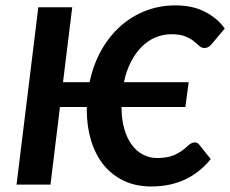

<svg xmlns="http://www.w3.org/2000/svg" viewBox="-20 -675 842 702"><path d="M691.9 -154.3Q701.7 -154.3 708 -146.5L750.5 -93.3Q710.9 -44.4 656.7 -18.8Q602.5 6.8 533.2 6.8Q476.6 6.8 432.6 -14.2Q388.7 -35.2 358.6 -72.5Q328.6 -109.9 313 -161.1Q297.4 -212.4 297.4 -272.9V-283.7H199.2L164.6 0H40.5L120.1 -648.4H244.1L210.4 -374.5H307.6Q320.8 -438 349.6 -489.7Q378.4 -541.5 419.4 -578.4Q460.4 -615.2 511.7 -635.3Q563 -655.3 621.1 -655.3Q684.1 -655.3 729.2 -632.1Q774.4 -608.9 801.8 -570.8L753.9 -513.7Q749.5 -508.3 742.9 -503.9Q736.3 -499.5 726.6 -499.5Q716.8 -499.5 708.5 -507.3Q700.2 -515.1 688.2 -524.7Q676.3 -534.2 657.2 -542Q638.2 -549.8 606.9 -549.8Q576.2 -549.8 548.3 -538.1Q520.5 -526.4 498 -503.9Q475.6 -481.4 458.7 -448.7Q441.9 -416 433.1 -374.5H669.9L657.7 -283.7H424.3V-282.7Q424.3 -239.3 434.1 -204.8Q443.8 -170.4 461.2 -146.5Q478.5 -122.6 502.4 -109.9Q526.4 -97.2 554.7 -97.2Q573.2 -97.2 588.6 -99.9Q604 -102.5 617.7 -108.4Q631.3 -114.3 644.3 -123.3Q657.2 -132.3 670.4 -145Q674.8 -148.9 680.7 -151.6Q686.5 -154.3 691.9 -154.3Z"/></svg>

Font: Carlito
Style: Bold Italic
Weight: 700
Italic angle: -7°
Designer: Lukasz Dziedzic
Foundry: tyPoland Lukasz Dziedzic
Version: Version 1.104